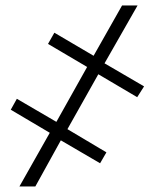

<svg xmlns="http://www.w3.org/2000/svg" viewBox="-20 -675 580 695"><path d="M50.3 0 160.2 -194.3 19 -277.8 41 -317.4 184.1 -233.9 295.4 -432.6 153.8 -516.1 176.8 -556.6 318.8 -473.1 421.9 -655.3H478L358.4 -445.8L501.5 -362.3L476.6 -323.2L335.9 -406.2L224.1 -207.5L365.2 -123.5L342.3 -84L200.2 -167L107.9 0Z"/></svg>

Font: Roboto Slab ExtraLight
Style: Regular
Weight: 250
Designer: Google
Version: Version 2.000; ttfautohint (v1.8.1.43-b0c9)